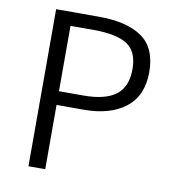

<svg xmlns="http://www.w3.org/2000/svg" viewBox="-81 -794 802 868"><g transform="rotate(10 320.0 -360.5)"><path d="M107 -721H304Q433 -721 502 -672.5Q571 -624 571 -513Q571 -405 500.5 -350Q430 -295 308 -295H184V0H107ZM494 -513Q494 -594 445 -626Q396 -658 291 -658H184V-358H296Q397 -358 445.5 -395.5Q494 -433 494 -513Z"/></g></svg>

Font: Nebula Sans Book
Style: Regular
Weight: 400
Designer: Paul D. Hunt for Adobe (as Source Sans)
Foundry: Nebula Entertainment & Broadcasting LLC
Version: Version 1.010